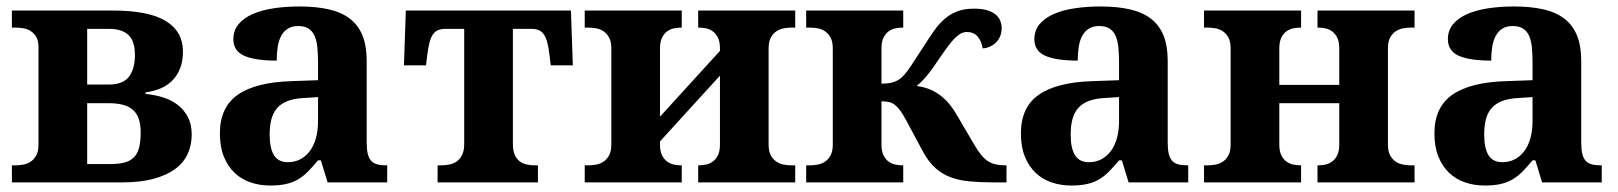

<svg xmlns="http://www.w3.org/2000/svg" viewBox="-20 -569 5049 599"><path d="M17.1 -53.2H28.8Q40 -53.2 52.5 -55.4Q64.9 -57.6 75.4 -64.5Q85.9 -71.3 93 -84Q100.1 -96.7 100.1 -118.2V-421.9Q100.1 -441.9 93 -453.9Q85.9 -465.8 75.2 -472.4Q64.5 -479 52 -481Q39.6 -482.9 28.8 -482.9H17.1V-536.1H332Q443.8 -536.1 497.3 -503.4Q550.8 -470.7 550.8 -408.2Q550.8 -378.4 542 -356Q533.2 -333.5 517.8 -317.9Q502.4 -302.2 481 -293.2Q459.5 -284.2 434.1 -280.8V-275.9Q462.9 -273.4 489 -265.1Q515.1 -256.8 534.9 -241.5Q554.7 -226.1 566.4 -203.4Q578.1 -180.7 578.1 -148.9Q578.1 -116.2 565.4 -88.6Q552.7 -61 526.1 -41.5Q499.5 -22 458.7 -11Q418 0 361.8 0H17.1ZM323.2 -57.1Q348.6 -57.1 366.7 -61.5Q384.8 -65.9 396.5 -76.9Q408.2 -87.9 413.6 -107.2Q418.9 -126.5 418.9 -155.8Q418.9 -182.1 412.4 -199.7Q405.8 -217.3 392.8 -227.8Q379.9 -238.3 361.1 -242.7Q342.3 -247.1 317.9 -247.1H252V-57.1ZM400.9 -397Q400.9 -416.5 396.7 -431.9Q392.6 -447.3 382.8 -457.8Q373 -468.3 357.4 -473.6Q341.8 -479 318.8 -479H252V-305.2H318.8Q363.8 -305.2 382.3 -329.6Q400.9 -354 400.9 -397Z M821.3 -148.9Q821.3 -106 835 -84.5Q848.6 -63 877.9 -63Q899.4 -63 916.7 -72Q934.1 -81.1 946.5 -97.7Q959 -114.3 965.6 -137.9Q972.2 -161.6 972.2 -190.9V-266.1L927.2 -263.2Q897.5 -261.7 877 -253.7Q856.4 -245.6 844.2 -231.4Q832 -217.3 826.7 -196.8Q821.3 -176.3 821.3 -148.9ZM910.2 -487.8Q891.1 -487.8 878.2 -479.7Q865.2 -471.7 857.4 -457.3Q849.6 -442.9 846.4 -423.1Q843.3 -403.3 843.3 -379.9Q775.9 -379.9 741.9 -395Q708 -410.2 708 -446.8Q708 -474.1 724.4 -493.7Q740.7 -513.2 768.8 -525.4Q796.9 -537.6 834.2 -543.2Q871.6 -548.8 914.1 -548.8Q966.8 -548.8 1006.1 -539.8Q1045.4 -530.8 1071.5 -510.7Q1097.7 -490.7 1110.8 -458.3Q1124 -425.8 1124 -378.9V-124Q1124 -103.5 1127.2 -89.8Q1130.4 -76.2 1137.2 -68.1Q1144 -60.1 1155.8 -56.6Q1167.5 -53.2 1184.1 -53.2H1188V0H1002L981 -68.8H972.2Q955.6 -48.8 940.9 -33.9Q926.3 -19 909.7 -9.3Q893.1 0.5 872.3 5.1Q851.6 9.8 823.2 9.8Q790 9.8 761.5 0Q732.9 -9.8 711.7 -30Q690.4 -50.3 678.2 -80.8Q666 -111.3 666 -152.8Q666 -234.4 721.9 -273.4Q777.8 -312.5 890.1 -315.9L972.2 -318.8V-374Q972.2 -398.9 970.2 -419.9Q968.3 -440.9 961.9 -456.1Q955.6 -471.2 943.1 -479.5Q930.7 -487.8 910.2 -487.8Z M1761.2 -536.1 1767.1 -365.2H1698.2L1694.3 -397.9Q1691.4 -421.4 1687.3 -437Q1683.1 -452.6 1676.5 -461.9Q1669.9 -471.2 1660.6 -475.1Q1651.4 -479 1637.2 -479H1580.1V-120.1Q1580.1 -100.1 1585.4 -87.2Q1590.8 -74.2 1600.1 -66.7Q1609.4 -59.1 1621.6 -56.2Q1633.8 -53.2 1647 -53.2H1658.2V0H1345.2V-53.2H1356.4Q1371.1 -53.2 1384 -56.2Q1397 -59.1 1406.7 -66.7Q1416.5 -74.2 1422.4 -87.2Q1428.2 -100.1 1428.2 -120.1V-479H1370.1Q1356.4 -479 1346.9 -475.1Q1337.4 -471.2 1330.8 -461.9Q1324.2 -452.6 1320.1 -437Q1315.9 -421.4 1313 -397.9L1309.1 -365.2H1240.2L1246.1 -536.1Z M2377.9 -118.2Q2377.9 -96.7 2385 -84Q2392.1 -71.3 2402.6 -64.5Q2413.1 -57.6 2425.8 -55.4Q2438.5 -53.2 2449.2 -53.2H2460.9V0H2158.2V-53.2H2160.2Q2170.4 -53.2 2181.9 -55.4Q2193.4 -57.6 2203.1 -64.5Q2212.9 -71.3 2219.5 -84Q2226.1 -96.7 2226.1 -118.2V-333L2039.1 -127.9V-118.2Q2039.1 -96.7 2045.7 -84Q2052.2 -71.3 2062 -64.5Q2071.8 -57.6 2083.3 -55.4Q2094.7 -53.2 2105 -53.2H2106.9V0H1804.2V-53.2H1815.9Q1827.1 -53.2 1839.6 -55.4Q1852.1 -57.6 1862.5 -64.5Q1873 -71.3 1880.1 -84Q1887.2 -96.7 1887.2 -118.2V-418Q1887.2 -439.5 1880.1 -452.1Q1873 -464.8 1862.5 -471.7Q1852.1 -478.5 1839.6 -480.7Q1827.1 -482.9 1815.9 -482.9H1804.2V-536.1H2106.9V-482.9H2105Q2094.7 -482.9 2083.3 -480.7Q2071.8 -478.5 2062 -471.7Q2052.2 -464.8 2045.7 -452.1Q2039.1 -439.5 2039.1 -418V-205.1L2226.1 -410.2V-418Q2226.1 -439.5 2219.5 -452.1Q2212.9 -464.8 2203.1 -471.7Q2193.4 -478.5 2181.9 -480.7Q2170.4 -482.9 2160.2 -482.9H2158.2V-536.1H2460.9V-482.9H2449.2Q2438.5 -482.9 2425.8 -480.7Q2413.1 -478.5 2402.6 -471.7Q2392.1 -464.8 2385 -452.1Q2377.9 -439.5 2377.9 -418Z M2495.1 -53.2H2506.8Q2518.1 -53.2 2530.5 -55.4Q2543 -57.6 2553.5 -64.5Q2564 -71.3 2571 -84Q2578.1 -96.7 2578.1 -118.2V-418Q2578.1 -439.5 2571 -452.1Q2564 -464.8 2553.5 -471.7Q2543 -478.5 2530.5 -480.7Q2518.1 -482.9 2506.8 -482.9H2495.1V-536.1H2797.9V-482.9H2795.9Q2785.6 -482.9 2774.2 -480.7Q2762.7 -478.5 2752.9 -471.7Q2743.2 -464.8 2736.6 -452.1Q2730 -439.5 2730 -418V-308.1Q2754.4 -308.1 2769.5 -313.5Q2784.7 -318.8 2795.9 -330.1Q2808.1 -342.3 2823.7 -366Q2839.4 -389.6 2864.3 -428.2Q2880.9 -454.6 2896 -475.6Q2911.1 -496.6 2928.5 -511.2Q2945.8 -525.9 2967.5 -533.9Q2989.3 -542 3019 -542Q3043.9 -542 3060.3 -536.9Q3076.7 -531.7 3086.7 -523.2Q3096.7 -514.6 3100.8 -503.7Q3105 -492.7 3105 -481Q3105 -467.3 3100.3 -456.1Q3095.7 -444.8 3087.6 -436.8Q3079.6 -428.7 3068.8 -423.8Q3058.1 -418.9 3045.9 -418Q3042 -440.9 3030 -455.1Q3018.1 -469.2 2996.1 -469.2Q2987.3 -469.2 2978.5 -464.8Q2969.7 -460.4 2960.2 -451.2Q2950.7 -441.9 2939.7 -427.5Q2928.7 -413.1 2915 -393.1Q2902.3 -374 2892.1 -359.6Q2881.8 -345.2 2873 -334.5Q2864.3 -323.7 2856.2 -315.7Q2848.1 -307.6 2839.8 -300.8Q2856 -298.8 2872.3 -293.5Q2888.7 -288.1 2904.5 -277.8Q2920.4 -267.6 2935.1 -252Q2949.7 -236.3 2962.9 -213.9L3018.1 -120.1Q3029.8 -99.6 3040.5 -86.4Q3051.3 -73.2 3062.7 -65.9Q3074.2 -58.6 3087.4 -55.9Q3100.6 -53.2 3117.2 -53.2H3120.1V0H3078.1Q3037.1 0 3004.2 -3.2Q2971.2 -6.3 2944.8 -16.4Q2918.5 -26.4 2897.7 -45.2Q2877 -64 2859.9 -95.2L2809.1 -189.9Q2798.3 -210.4 2789.6 -222.7Q2780.8 -234.9 2772 -241.7Q2763.2 -248.5 2753.4 -250.7Q2743.7 -252.9 2730 -252.9V-118.2Q2730 -96.7 2736.6 -84Q2743.2 -71.3 2752.9 -64.5Q2762.7 -57.6 2774.2 -55.4Q2785.6 -53.2 2795.9 -53.2H2797.9V0H2495.1Z M3320.3 -148.9Q3320.3 -106 3334 -84.5Q3347.7 -63 3377 -63Q3398.4 -63 3415.8 -72Q3433.1 -81.1 3445.6 -97.7Q3458 -114.3 3464.6 -137.9Q3471.2 -161.6 3471.2 -190.9V-266.1L3426.3 -263.2Q3396.5 -261.7 3376 -253.7Q3355.5 -245.6 3343.3 -231.4Q3331.1 -217.3 3325.7 -196.8Q3320.3 -176.3 3320.3 -148.9ZM3409.2 -487.8Q3390.1 -487.8 3377.2 -479.7Q3364.3 -471.7 3356.4 -457.3Q3348.6 -442.9 3345.5 -423.1Q3342.3 -403.3 3342.3 -379.9Q3274.9 -379.9 3241 -395Q3207 -410.2 3207 -446.8Q3207 -474.1 3223.4 -493.7Q3239.7 -513.2 3267.8 -525.4Q3295.9 -537.6 3333.3 -543.2Q3370.6 -548.8 3413.1 -548.8Q3465.8 -548.8 3505.1 -539.8Q3544.4 -530.8 3570.6 -510.7Q3596.7 -490.7 3609.9 -458.3Q3623 -425.8 3623 -378.9V-124Q3623 -103.5 3626.2 -89.8Q3629.4 -76.2 3636.2 -68.1Q3643.1 -60.1 3654.8 -56.6Q3666.5 -53.2 3683.1 -53.2H3687V0H3501L3480 -68.8H3471.2Q3454.6 -48.8 3439.9 -33.9Q3425.3 -19 3408.7 -9.3Q3392.1 0.5 3371.3 5.1Q3350.6 9.8 3322.3 9.8Q3289.1 9.8 3260.5 0Q3231.9 -9.8 3210.7 -30Q3189.5 -50.3 3177.2 -80.8Q3165 -111.3 3165 -152.8Q3165 -234.4 3220.9 -273.4Q3276.9 -312.5 3389.2 -315.9L3471.2 -318.8V-374Q3471.2 -398.9 3469.2 -419.9Q3467.3 -440.9 3460.9 -456.1Q3454.6 -471.2 3442.1 -479.5Q3429.7 -487.8 3409.2 -487.8Z M4310.1 -118.2Q4310.1 -96.7 4317.1 -84Q4324.2 -71.3 4334.7 -64.5Q4345.2 -57.6 4357.9 -55.4Q4370.6 -53.2 4381.3 -53.2H4393.1V0H4090.3V-53.2H4092.3Q4102.5 -53.2 4114 -55.4Q4125.5 -57.6 4135.3 -64.5Q4145 -71.3 4151.6 -84Q4158.2 -96.7 4158.2 -118.2V-247.1H3971.2V-118.2Q3971.2 -96.7 3977.8 -84Q3984.4 -71.3 3994.1 -64.5Q4003.9 -57.6 4015.4 -55.4Q4026.9 -53.2 4037.1 -53.2H4039.1V0H3736.3V-53.2H3748Q3759.3 -53.2 3771.7 -55.4Q3784.2 -57.6 3794.7 -64.5Q3805.2 -71.3 3812.3 -84Q3819.3 -96.7 3819.3 -118.2V-418Q3819.3 -439.5 3812.3 -452.1Q3805.2 -464.8 3794.7 -471.7Q3784.2 -478.5 3771.7 -480.7Q3759.3 -482.9 3748 -482.9H3736.3V-536.1H4039.1V-482.9H4037.1Q4026.9 -482.9 4015.4 -480.7Q4003.9 -478.5 3994.1 -471.7Q3984.4 -464.8 3977.8 -452.1Q3971.2 -439.5 3971.2 -418V-304.2H4158.2V-418Q4158.2 -439.5 4151.6 -452.1Q4145 -464.8 4135.3 -471.7Q4125.5 -478.5 4114 -480.7Q4102.5 -482.9 4092.3 -482.9H4090.3V-536.1H4393.1V-482.9H4381.3Q4370.6 -482.9 4357.9 -480.7Q4345.2 -478.5 4334.7 -471.7Q4324.2 -464.8 4317.1 -452.1Q4310.1 -439.5 4310.1 -418Z M4610.4 -148.9Q4610.4 -106 4624 -84.5Q4637.7 -63 4667 -63Q4688.5 -63 4705.8 -72Q4723.1 -81.1 4735.6 -97.7Q4748 -114.3 4754.6 -137.9Q4761.2 -161.6 4761.2 -190.9V-266.1L4716.3 -263.2Q4686.5 -261.7 4666 -253.7Q4645.5 -245.6 4633.3 -231.4Q4621.1 -217.3 4615.7 -196.8Q4610.4 -176.3 4610.4 -148.9ZM4699.2 -487.8Q4680.2 -487.8 4667.2 -479.7Q4654.3 -471.7 4646.5 -457.3Q4638.7 -442.9 4635.5 -423.1Q4632.3 -403.3 4632.3 -379.9Q4564.9 -379.9 4531 -395Q4497.1 -410.2 4497.1 -446.8Q4497.1 -474.1 4513.4 -493.7Q4529.8 -513.2 4557.9 -525.4Q4585.9 -537.6 4623.3 -543.2Q4660.6 -548.8 4703.1 -548.8Q4755.9 -548.8 4795.2 -539.8Q4834.5 -530.8 4860.6 -510.7Q4886.7 -490.7 4899.9 -458.3Q4913.1 -425.8 4913.1 -378.9V-124Q4913.1 -103.5 4916.3 -89.8Q4919.4 -76.2 4926.3 -68.1Q4933.1 -60.1 4944.8 -56.6Q4956.5 -53.2 4973.1 -53.2H4977.1V0H4791L4770 -68.8H4761.2Q4744.6 -48.8 4730 -33.9Q4715.3 -19 4698.7 -9.3Q4682.1 0.5 4661.4 5.1Q4640.6 9.8 4612.3 9.8Q4579.1 9.8 4550.5 0Q4522 -9.8 4500.7 -30Q4479.5 -50.3 4467.3 -80.8Q4455.1 -111.3 4455.1 -152.8Q4455.1 -234.4 4511 -273.4Q4566.9 -312.5 4679.2 -315.9L4761.2 -318.8V-374Q4761.2 -398.9 4759.3 -419.9Q4757.3 -440.9 4751 -456.1Q4744.6 -471.2 4732.2 -479.5Q4719.7 -487.8 4699.2 -487.8Z"/></svg>

Font: Droid Serif
Style: Bold
Weight: 700
Designer: Monotype Design team
Foundry: Monotype Imaging Inc.
Version: Version 1.03